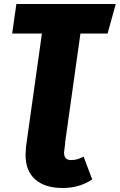

<svg xmlns="http://www.w3.org/2000/svg" viewBox="-20 -716 600 962"><path d="M383 -548 306 0H307L302 38Q301 42 301 49Q301 86 336 86Q353 86 366.5 82Q380 78 399 69L442 183Q378 226 294 226Q206 226 157 183.5Q108 141 108 59Q108 48 110 24L113 0L190 -548H41L62 -696H560L519 -548Z"/></svg>

Font: Fira Sans Condensed Black
Style: Italic
Weight: 900
Width: 3
Italic angle: -8°
Designer: Carrois Corporate & Edenspiekermann AG
Foundry: Carrois Corporate GbR & Edenspiekermann AG
Version: Version 4.203